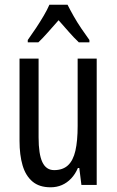

<svg xmlns="http://www.w3.org/2000/svg" viewBox="-20 -786 496 816"><path d="M391 -537V0H326L317 -72H311Q300 -46 282.5 -27.5Q265 -9 243 0.5Q221 10 195 10Q147 10 118 -14.5Q89 -39 76 -83Q63 -127 63 -187V-537H144V-202Q144 -131 160 -97Q176 -63 210 -63Q247 -63 269 -83.5Q291 -104 300.5 -145.5Q310 -187 310 -251V-537ZM267 -766Q278 -744 293 -717.5Q308 -691 326 -664.5Q344 -638 360 -616V-606H315Q294 -626 273 -650Q252 -674 229 -700Q206 -674 183.5 -648.5Q161 -623 143 -606H98V-616Q116 -641 133.5 -667.5Q151 -694 166 -719.5Q181 -745 190 -766Z"/></svg>

Font: Noto Sans Khmer ExtraCondensed
Style: Regular
Weight: 400
Width: 2
Designer: Danh Hong and the Monotype Design Team
Foundry: Monotype Imaging Inc.
Version: Version 2.004